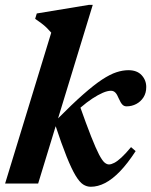

<svg xmlns="http://www.w3.org/2000/svg" viewBox="-24 -736 606 770"><path d="M348 -716.5 129 0H-3.5L181.5 -605Q172.5 -615.5 163 -624.8Q153.5 -634 142.2 -642.5Q131 -651 117 -660.5L123.5 -682L332.5 -716.5ZM196 -239.5 205 -257.5Q265.5 -318.5 309.2 -357Q353 -395.5 385.2 -416.8Q417.5 -438 442.8 -446.2Q468 -454.5 491 -454.5Q525.5 -454.5 544 -434.5Q562.5 -414.5 562.5 -387Q562.5 -363 551.5 -345.8Q540.5 -328.5 522.5 -319Q504.5 -309.5 483.5 -309.5Q473.5 -309.5 466.8 -316.5Q460 -323.5 452.5 -340.5Q445.5 -358 438.2 -365Q431 -372 421 -372Q407 -372 388 -363.8Q369 -355.5 346.5 -340.8Q324 -326 300.2 -305.5Q276.5 -285 253.5 -260L294 -317Q322.5 -236.5 341.5 -188.5Q360.5 -140.5 373.2 -116.2Q386 -92 395.2 -84.2Q404.5 -76.5 413 -76.5Q422 -76.5 434.5 -83Q447 -89.5 463.5 -104.8Q480 -120 501.5 -146L520 -130Q487.5 -80 457 -48.5Q426.5 -17 397.5 -2Q368.5 13 340 13Q324 13 309.5 3.8Q295 -5.5 279 -32Q263 -58.5 243 -108.2Q223 -158 196 -239.5Z"/></svg>

Font: Newsreader 24pt
Style: Bold Italic
Weight: 700
Italic angle: -17°
Designer: Hugues Gentile
Foundry: Production Type
Version: Version 1.003